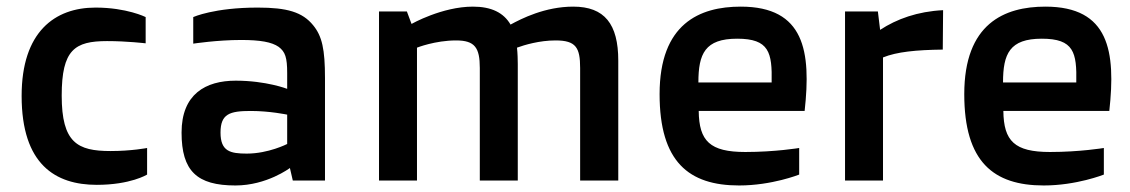

<svg xmlns="http://www.w3.org/2000/svg" viewBox="-20 -550 3442 585"><path d="M45.9 -257.8C45.9 -48.8 148.9 13.2 274.9 13.2C377.9 13.2 428.2 -18.1 428.2 -18.1V-99.1C428.2 -99.1 380.9 -89.8 316.9 -89.8C215.8 -89.8 168 -115.2 168 -258.8C168 -398.9 208 -424.8 306.2 -424.8C367.2 -424.8 423.8 -418 423.8 -418V-498C423.8 -498 366.2 -526.9 271 -526.9C147 -526.9 45.9 -453.1 45.9 -257.8Z M533.2 -146C533.2 -28.8 580.1 15.1 697.3 15.1C793 15.1 863.3 -38.1 863.3 -38.1L872.1 0H970.2V-312C970.2 -399.9 961.4 -439.9 934.1 -473.1C901.4 -513.2 855 -526.9 765.1 -526.9C632.3 -526.9 568.8 -498 568.8 -498V-417C568.8 -417 641.6 -428.2 714.8 -428.2C772.9 -428.2 808.1 -421.9 829.1 -407.2C849.1 -392.1 855 -375 855 -327.1V-279.3C855 -279.3 791 -304.2 698.2 -304.2C606.4 -304.2 533.2 -263.2 533.2 -146ZM651.9 -146C651.9 -203.1 679.7 -211.9 744.1 -211.9C802.2 -211.9 855 -200.7 855 -200.7V-111.3C855 -111.3 797.9 -82 731.9 -82C681.6 -82 651.9 -88.9 651.9 -146Z M1134.8 0H1250.5V-404.8C1250.5 -404.8 1305.7 -426.8 1369.6 -426.8C1426.8 -426.8 1441.9 -404.8 1441.9 -342.8V0H1557.6V-355C1557.6 -366.7 1557.1 -387.7 1555.2 -404.8C1578.1 -413.1 1623.5 -426.8 1672.9 -426.8C1734.9 -426.8 1747.6 -404.8 1747.6 -342.8V0H1863.8V-365.2C1863.8 -477.1 1821.8 -529.8 1726.6 -529.8C1640.6 -529.8 1568.8 -493.2 1535.6 -475.1C1514.6 -511.2 1477.5 -529.8 1420.9 -529.8C1326.7 -529.8 1233.9 -477.1 1233.9 -477.1L1219.7 -515.1H1134.8Z M1989.7 -263.2C1989.7 -57.1 2078.6 15.1 2231.9 15.1C2332 15.1 2415 -18.1 2415 -18.1V-99.1C2415 -99.1 2341.8 -86.9 2251 -86.9C2143.1 -86.9 2109.9 -120.1 2108.9 -211.9H2431.6C2451.7 -393.1 2431.6 -529.8 2236.8 -529.8C2111.8 -529.8 1989.7 -478 1989.7 -263.2ZM2107.9 -298.8C2107.9 -386.2 2127.9 -432.1 2226.1 -432.1C2323.7 -432.1 2333 -390.1 2331.1 -298.8Z M2554.7 0H2670.4V-375C2712.4 -392.1 2771.5 -397.9 2852.5 -398.9L2853.5 -519C2775.4 -515.1 2712.4 -492.2 2661.6 -459L2654.8 -515.1H2554.7Z M2918 -263.2C2918 -57.1 3006.8 15.1 3160.2 15.1C3260.3 15.1 3343.3 -18.1 3343.3 -18.1V-99.1C3343.3 -99.1 3270 -86.9 3179.2 -86.9C3071.3 -86.9 3038.1 -120.1 3037.1 -211.9H3359.9C3379.9 -393.1 3359.9 -529.8 3165 -529.8C3040 -529.8 2918 -478 2918 -263.2ZM3036.1 -298.8C3036.1 -386.2 3056.2 -432.1 3154.3 -432.1C3252 -432.1 3261.2 -390.1 3259.3 -298.8Z"/></svg>

Font: Doppio One
Style: Regular
Weight: 400
Designer: Szymon Celej
Foundry: Sorkin Type Co
Version: Version 1.002